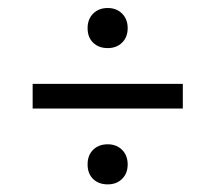

<svg xmlns="http://www.w3.org/2000/svg" viewBox="-20 -626 550 491"><path d="M204 -554Q204 -577 218.2 -591.2Q232.5 -605.5 255.5 -605.5Q278 -605.5 292.2 -591.2Q306.5 -577 306.5 -554Q306.5 -531 292.2 -517Q278 -503 255.5 -503Q232.5 -503 218.2 -516.8Q204 -530.5 204 -554ZM63.5 -348.5V-411.5H447.5V-348.5ZM204 -205.5Q204 -229 218.2 -243Q232.5 -257 255.5 -257Q278 -257 292.2 -242.8Q306.5 -228.5 306.5 -205.5Q306.5 -182.5 292.2 -168.5Q278 -154.5 255.5 -154.5Q232.5 -154.5 218.2 -168.2Q204 -182 204 -205.5Z"/></svg>

Font: Encode Sans Condensed
Style: Regular
Weight: 400
Width: 3
Designer: Multiple Designers
Foundry: Impallari Type
Version: Version 2.000